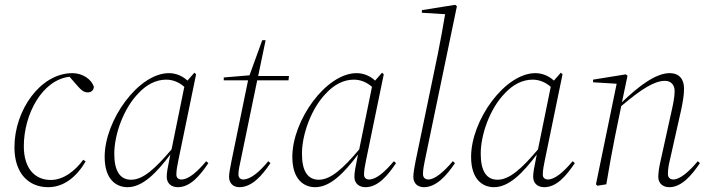

<svg xmlns="http://www.w3.org/2000/svg" viewBox="-20 -766 2960 798"><path d="M180 12C246 12 298 -31 336 -95L326 -102C293 -57 245 -18 191 -18C125 -18 79 -66 79 -158C79 -291 155 -434 269 -447L303 -408C317 -392 328 -382 345 -382C358 -382 370 -390 370 -406C360 -436 324 -462 281 -462C148 -462 40 -308 40 -154C40 -41 103 12 180 12Z M455 -127C455 -206 493 -316 557 -380C588 -413 627 -435 671 -435C701 -435 727 -422 746 -405L693 -145C626 -66 575 -19 525 -19C479 -19 455 -55 455 -127ZM719 12C771 12 811 -36 846 -88L837 -96C800 -52 764 -20 734 -20C722 -20 713 -27 713 -40C713 -58 717 -79 721 -98L795 -457L788 -464L759 -431C738 -451 710 -462 682 -462C556 -462 415 -267 415 -114C415 -20 463 12 510 12C573 12 631 -48 688 -124C676 -64 673 -50 673 -31C673 -4 692 12 719 12Z M975 12C1027 12 1069 -36 1104 -88L1095 -96C1059 -52 1021 -20 991 -20C978 -20 971 -29 971 -41C971 -59 976 -79 980 -98L1049 -432H1179L1181 -450H1053L1084 -599H1070L1017 -453L910 -444V-432H1011L942 -96C937 -70 932 -46 932 -31C932 -6 948 12 975 12Z M1235 -127C1235 -206 1273 -316 1337 -380C1368 -413 1407 -435 1451 -435C1481 -435 1507 -422 1526 -405L1473 -145C1406 -66 1355 -19 1305 -19C1259 -19 1235 -55 1235 -127ZM1499 12C1551 12 1591 -36 1626 -88L1617 -96C1580 -52 1544 -20 1514 -20C1502 -20 1493 -27 1493 -40C1493 -58 1497 -79 1501 -98L1575 -457L1568 -464L1539 -431C1518 -451 1490 -462 1462 -462C1336 -462 1195 -267 1195 -114C1195 -20 1243 12 1290 12C1353 12 1411 -48 1468 -124C1456 -64 1453 -50 1453 -31C1453 -4 1472 12 1499 12Z M1742 12C1793 12 1836 -36 1871 -88L1862 -96C1825 -52 1787 -20 1761 -20C1746 -20 1738 -29 1738 -43C1738 -60 1742 -81 1746 -100L1879 -740L1872 -746L1734 -724L1733 -713L1830 -707C1821 -653 1811 -598 1800 -543L1707 -95C1702 -70 1698 -46 1698 -31C1698 -3 1717 12 1742 12Z M1978 -127C1978 -206 2016 -316 2080 -380C2111 -413 2150 -435 2194 -435C2224 -435 2250 -422 2269 -405L2216 -145C2149 -66 2098 -19 2048 -19C2002 -19 1978 -55 1978 -127ZM2242 12C2294 12 2334 -36 2369 -88L2360 -96C2323 -52 2287 -20 2257 -20C2245 -20 2236 -27 2236 -40C2236 -58 2240 -79 2244 -98L2318 -457L2311 -464L2282 -431C2261 -451 2233 -462 2205 -462C2079 -462 1938 -267 1938 -114C1938 -20 1986 12 2033 12C2096 12 2154 -48 2211 -124C2199 -64 2196 -50 2196 -31C2196 -4 2215 12 2242 12Z M2762 12C2812 12 2854 -36 2889 -88L2880 -96C2844 -52 2805 -20 2779 -20C2764 -20 2756 -29 2756 -43C2756 -60 2759 -81 2764 -100L2811 -309C2818 -343 2823 -369 2823 -398C2823 -436 2804 -462 2763 -462C2706 -462 2634 -408 2565 -341L2588 -451L2581 -457L2445 -435V-424L2543 -418L2457 0L2463 6L2500 0C2512 -73 2523 -132 2536 -198L2562 -325C2647 -397 2700 -430 2744 -430C2768 -430 2784 -414 2784 -387C2784 -363 2777 -329 2770 -299L2725 -95C2719 -70 2716 -46 2716 -31C2716 -3 2736 12 2762 12Z"/></svg>

Font: Source Serif 4 Display Light
Style: Italic
Weight: 300
Italic angle: -12°
Designer: Frank Grießhammer
Foundry: Adobe Systems Incorporated
Version: Version 4.004;hotconv 1.0.117;makeotfexe 2.5.65602